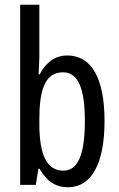

<svg xmlns="http://www.w3.org/2000/svg" viewBox="-20 -780 502 810"><path d="M146 -543V-760H65V0H131L142 -68H147C177 -14 216 10 267 10C366 10 421 -90 421 -269C421 -450 366 -546 264 -546C215 -546 176 -520 147 -466H143C144 -496 146 -522 146 -543ZM246 -475C310 -475 338 -406 338 -270C338 -126 308 -60 247 -60C179 -60 146 -124 146 -257V-276C146 -390 165 -475 246 -475Z"/></svg>

Font: Noto Sans Lao Looped ExtraCondensed
Style: Regular
Weight: 400
Width: 2
Designer: Mark Frömberg, Ben Mitchell
Foundry: The Fontpad Ltd
Version: Version 1.003